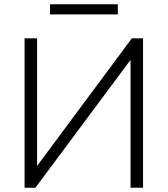

<svg xmlns="http://www.w3.org/2000/svg" viewBox="-20 -886 791 906"><path d="M96 0V-705H155V-80H138L602 -705H655V0H596V-625H612L147 0ZM216 -818V-866H536V-818Z"/></svg>

Font: Nunito Sans 11pt Light
Style: Regular
Weight: 300
Version: Version 3.101;gftools[0.9.27]